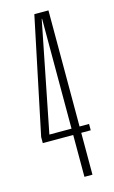

<svg xmlns="http://www.w3.org/2000/svg" viewBox="-108 -719 453 762"><g transform="rotate(-15 118.5 -337.5)"><path d="M140.5 0V-172H15.5V-197L115.5 -675H173.5V-198H212.5V-172H173.5V0ZM49.5 -198H140.5V-649.5H139Z"/></g></svg>

Font: Anybody Condensed ExtraLight
Style: Regular
Weight: 200
Width: 3
Designer: Tyler Finck
Foundry: Etcetera Type Company
Version: Version 1.010; ttfautohint (v1.8.3) -l 8 -r 50 -G 200 -x 14 